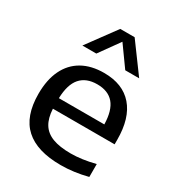

<svg xmlns="http://www.w3.org/2000/svg" viewBox="-192 -931 983 1063"><g transform="rotate(30 300.0 -399.0)"><path d="M557 -239H162.5Q165.5 -180 188 -143.8Q210.5 -107.5 255.5 -90.5Q300.5 -73.5 371 -73.5Q441 -73.5 526 -95V-12.5Q437.5 10 355.5 10Q203.5 10 127.8 -58.8Q52 -127.5 52 -271Q52 -361 82.5 -424Q113 -487 170.8 -519.8Q228.5 -552.5 310 -552.5Q430 -552.5 493.5 -479.2Q557 -406 557 -268ZM162 -306H452.5Q450.5 -394.5 414.5 -436.8Q378.5 -479 308.5 -479Q238.5 -479 201.5 -436.8Q164.5 -394.5 162 -306ZM492 -623.5H403L310.5 -752.5L218 -623.5H129L264.5 -808H356.5Z"/></g></svg>

Font: Encode Sans Expanded Medium
Style: Regular
Weight: 500
Width: 7
Designer: Multiple Designers
Foundry: Impallari Type
Version: Version 2.000